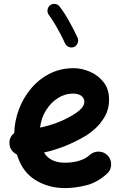

<svg xmlns="http://www.w3.org/2000/svg" viewBox="-20 -901 622 978"><path d="M524.9 -16.1Q476.6 28.3 420.2 42.7Q363.8 57.1 310.1 57.1Q226.6 57.1 159.4 15.4Q92.3 -26.4 66.4 -113.8Q50.3 -121.1 39.8 -135.5Q29.3 -149.9 28.3 -168.5Q25.9 -202.6 52.7 -223.6Q54.2 -284.2 75.9 -342.8Q97.7 -401.4 137.2 -449Q176.8 -496.6 231.9 -525.1Q287.1 -553.7 355.5 -553.7Q395.5 -553.7 437.3 -536.1Q479 -518.6 507.3 -482.9Q535.6 -447.3 535.6 -393.1Q535.6 -345.2 514.4 -308.3Q493.2 -271.5 465.8 -246.8Q438.5 -222.2 420.4 -211.4Q369.1 -180.7 315.2 -158.7Q261.2 -136.7 204.1 -124Q235.4 -72.3 310.1 -72.3Q393.6 -72.3 438 -112.3Q458 -129.9 484.9 -128.7Q511.7 -127.4 529.8 -107.4Q547.4 -87.9 546.1 -60.8Q544.9 -33.7 524.9 -16.1ZM352.1 -424.3Q311 -424.3 275.1 -401.6Q239.3 -378.9 214.6 -339.6Q189.9 -300.3 184.1 -251Q276.9 -270.5 349.1 -314Q381.3 -333 395.5 -349.9Q409.7 -366.7 409.7 -382.3Q409.7 -401.9 393.8 -413.1Q377.9 -424.3 352.1 -424.3ZM234.9 -874Q245.6 -882.3 260.3 -880.9Q274.9 -879.4 283.2 -868.2Q307.6 -836.9 332.5 -792.2Q357.4 -747.6 375.5 -708.5Q380.9 -695.8 375.5 -681.6Q370.1 -667.5 357.9 -662.1Q345.2 -656.2 331.3 -661.6Q317.4 -667 311.5 -679.7Q300.8 -703.6 286.1 -731.2Q271.5 -758.8 256.3 -783.9Q241.2 -809.1 228.5 -825.2Q220.2 -836.4 222.2 -850.8Q224.1 -865.2 234.9 -874Z"/></svg>

Font: Mikhak-DS1-FD Bold
Style: Bold
Weight: 700
Designer: Amin Abedi
Version: Version 3.2